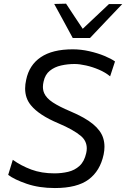

<svg xmlns="http://www.w3.org/2000/svg" viewBox="-20 -988 670 1020"><path d="M271.5 11Q188 11 122.2 -11.5Q56.5 -34 23.5 -59L48 -139Q92 -107.5 146.2 -87.2Q200.5 -67 269 -67Q307 -67 342 -75.2Q377 -83.5 402.5 -106.8Q428 -130 438 -174.5Q441 -187.5 441 -199.5Q441 -239 410 -265.5Q369.5 -299.5 290 -333Q187.5 -376 144.5 -428.5Q113.5 -465.5 113.5 -518Q113.5 -539.5 119 -564Q135 -642.5 196.8 -684.2Q258.5 -726 366.5 -726Q410 -726 454.2 -716Q498.5 -706 534.8 -691Q571 -676 591 -661.5L565 -582.5Q539.5 -603.5 505.5 -618Q471.5 -632.5 437 -640.2Q402.5 -648 376 -648Q339.5 -648 304.8 -640.2Q270 -632.5 244.8 -612.2Q219.5 -592 211.5 -554.5Q208 -539.5 208 -526.5Q208 -508 215 -492.5Q226.5 -466.5 260.5 -444Q294.5 -421.5 354 -396.5Q432 -363.5 473.8 -329Q515.5 -294.5 528 -255Q535 -233 535 -208.5Q535 -188.5 530.5 -167Q512 -80 450.8 -34.5Q389.5 11 271.5 11ZM366.5 -786Q342 -831.5 317.2 -877Q292.5 -922.5 268 -967L331 -968.5Q352.5 -935.5 374.8 -902Q397 -868.5 419.5 -835Q455 -868.5 489.5 -901Q524 -933.5 559 -966.5H629.5Q585.5 -920.5 543.5 -876.2Q501.5 -832 458 -786Z"/></svg>

Font: Heraclito
Style: Italic
Weight: 400
Italic angle: -12°
Designer: Kostas Bartsokas (font) & Cristiano Sobral (main changes)
Foundry: Kostas Bartsokas (font) & Cristiano Sobral (main changes)
Version: Version 1.00;July 8, 2020;FontCreator 13.0.0.2655 64-bit